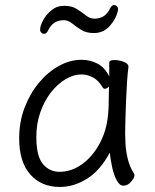

<svg xmlns="http://www.w3.org/2000/svg" viewBox="-20 -723 615 761"><path d="M447 -679Q440 -648 415 -620Q390 -592 352 -592Q322 -592 302 -604.5Q282 -617 266 -630Q250 -643 233 -643Q212 -643 196.5 -633.5Q181 -624 170 -601Q164 -589 154 -589Q149 -589 144 -593.5Q139 -598 139 -606Q139 -620 150.5 -642Q162 -664 183.5 -682Q205 -700 235 -700Q265 -700 285 -687Q305 -674 321 -661.5Q337 -649 354 -649Q375 -649 390.5 -658.5Q406 -668 417 -691Q423 -703 433 -703Q438 -703 443 -698.5Q448 -694 448 -686Q448 -682 447 -679ZM489 -457Q486 -435 483.5 -398.5Q481 -362 479.5 -321.5Q478 -281 477 -246Q476 -211 476 -193Q476 -179 477.5 -151.5Q479 -124 486.5 -93Q494 -62 511 -35Q513 -31 513 -29Q513 -18 499.5 -2.5Q486 13 469 13Q454 13 442.5 -8.5Q431 -30 424.5 -60.5Q418 -91 415 -118Q378 -48 325.5 -15Q273 18 217 18Q144 18 100 -31.5Q56 -81 56 -175Q56 -239 77 -295Q98 -351 133.5 -394Q169 -437 213 -461.5Q257 -486 303 -486Q338 -486 367 -470.5Q396 -455 413 -420V-475Q413 -485 434 -485Q451 -485 470 -478Q489 -471 489 -459ZM412 -380Q403 -371 395 -371Q391 -371 388 -375Q371 -404 348.5 -416Q326 -428 303 -428Q272 -428 240.5 -409.5Q209 -391 182.5 -357.5Q156 -324 140 -278.5Q124 -233 124 -180Q124 -104 150 -73Q176 -42 216 -42Q264 -42 307 -73.5Q350 -105 378.5 -161Q407 -217 410 -291Q411 -305 411 -330Q411 -355 412 -380Z"/></svg>

Font: Moon Stars Kai T
Style: Regular
Weight: 400
Designer: GuiWonder
Version: Version 1.101